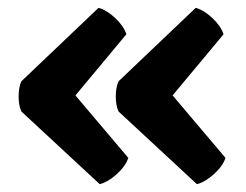

<svg xmlns="http://www.w3.org/2000/svg" viewBox="-20 -501 628 490"><path d="M420.5 -257.5 555.5 -98Q548.5 -77 526.2 -56.8Q504 -36.5 482.5 -31L282.5 -216.5Q275.5 -232 275.5 -255Q275.5 -278 282.5 -293.5L479.5 -481Q501 -475 522.5 -454.5Q544 -434 550.5 -413.5ZM172.5 -257.5 307.5 -98Q300.5 -77 278.2 -56.8Q256 -36.5 234.5 -31L34.5 -216.5Q27.5 -232 27.5 -255Q27.5 -278 34.5 -293.5L231.5 -481Q253 -475 274.5 -454.5Q296 -434 302.5 -413.5Z"/></svg>

Font: Signika SC SemiBold
Style: Regular
Weight: 600
Designer: Anna Giedryś
Foundry: Anna Giedryś
Version: Version 2.000; ttfautohint (v1.8.3) -l 8 -r 50 -G 200 -x 9 -